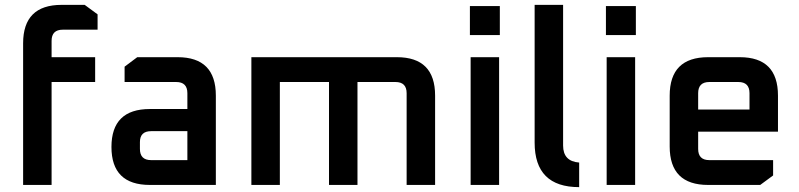

<svg xmlns="http://www.w3.org/2000/svg" viewBox="-20 -760 3284 789"><path d="M75 0V-582Q75 -740 233 -740H328L381 -701V-638H238Q192 -638 192 -592V-525H371V-423H192V0Z M596 0Q438 0 438 -156Q438 -312 596 -312H750V-377Q750 -423 704 -423H492V-486L544 -525H710Q867 -525 867 -367V0ZM555 -148Q555 -102 601 -102H750V-221H601Q555 -221 555 -176Z M1013 0V-525H1611Q1768 -525 1768 -367V0H1651V-377Q1651 -423 1605 -423H1449V0H1332V-423H1130V0Z M1911 -616V-735H2034V-616ZM1914 0V-525H2031V0Z M2177 -174V-740H2294V-162Q2294 -97 2360 -92V9Q2177 9 2177 -174Z M2470 -616V-735H2593V-616ZM2473 0V-525H2590V0Z M2732 -158V-367Q2732 -525 2890 -525H3020Q3177 -525 3177 -367V-219H2849V-148Q2849 -102 2895 -102H3157V-39L3104 0H2890Q2732 0 2732 -158ZM2849 -310H3060V-377Q3060 -423 3014 -423H2895Q2849 -423 2849 -377Z"/></svg>

Font: Oxanium SemiBold
Style: Regular
Weight: 600
Designer: Severin Meyer
Version: Version 2.000